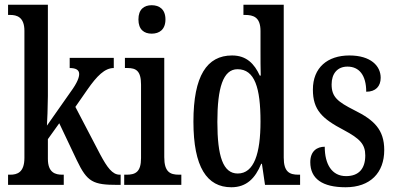

<svg xmlns="http://www.w3.org/2000/svg" viewBox="-20 -780 1670 810"><path d="M14 0H249V-43H243C214 -43 182 -51 182 -110V-193L230 -260L304 -104C348 -12 372 0 477 0H489V-43H485C454 -43 432 -74 403 -128L298 -329L348 -401C389 -460 422 -493 460 -493V-536H274V-493C300 -493 314 -485 314 -468C314 -455 308 -433 277 -391L178 -250C179 -256 182 -341 182 -375V-760H14V-717H23C51 -717 83 -708 83 -650V-114C83 -52 52 -43 23 -43H14Z M620 -638C652 -638 678 -655 678 -698C678 -741 652 -758 620 -758C588 -758 564 -741 564 -698C564 -655 588 -638 620 -638ZM504 0H745V-43H735C697 -43 673 -55 673 -117V-536H507V-493H518C554 -493 575 -481 575 -423V-113C575 -54 551 -43 514 -43H504Z M956 10C1020 10 1057 -28 1082 -89H1085L1098 0H1246V-43H1239C1201 -43 1177 -55 1177 -115V-760H1007V-717H1013C1049 -717 1079 -708 1079 -649V-567C1079 -530 1079 -492 1080 -461H1076C1053 -511 1020 -546 959 -546C853 -546 796 -460 796 -267C796 -75 853 10 956 10ZM983 -48C921 -48 897 -120 897 -266C897 -409 921 -488 982 -488C1055 -488 1079 -409 1079 -267C1079 -133 1052 -48 983 -48Z M1438 10C1542 10 1601 -51 1601 -147C1601 -233 1558 -274 1475 -315C1404 -351 1379 -371 1379 -424C1379 -469 1403 -499 1446 -499C1495 -499 1525 -463 1525 -393C1565 -393 1586 -416 1586 -452C1586 -502 1544 -546 1454 -546C1362 -546 1300 -495 1300 -402C1300 -316 1339 -279 1431 -231C1498 -195 1521 -172 1521 -124C1521 -70 1495 -37 1440 -37C1380 -37 1350 -87 1350 -161C1318 -161 1289 -143 1289 -96C1289 -26 1340 10 1438 10Z"/></svg>

Font: Noto Serif Khmer ExtraCondensed Medium
Style: Regular
Weight: 500
Width: 2
Designer: Danh Hong and the Monotype Design Team
Foundry: Monotype Imaging Inc.
Version: Version 2.004